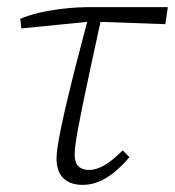

<svg xmlns="http://www.w3.org/2000/svg" viewBox="-20 -508 492 540"><path d="M40 -428 37 -455Q60 -465 90 -472Q120 -479 157.5 -483.5Q195 -488 237 -488H452L445 -440L249 -447H230ZM213 12Q177 12 158 -7Q139 -26 139 -62Q139 -75 142 -95.5Q145 -116 151.5 -147.5Q158 -179 168.5 -223.5Q179 -268 194.5 -329Q210 -390 231 -469L268 -471Q250 -389 237 -328.5Q224 -268 215 -224.5Q206 -181 200.5 -151.5Q195 -122 192.5 -103.5Q190 -85 190 -73Q190 -51 200.5 -40.5Q211 -30 230 -30Q250 -30 272.5 -42.5Q295 -55 325 -85L344 -66Q322 -40 300 -22.5Q278 -5 256.5 3.5Q235 12 213 12Z"/></svg>

Font: Source Serif 4 Light
Style: Italic
Weight: 300
Italic angle: -12°
Designer: Frank Grießhammer
Foundry: Adobe Systems Incorporated
Version: Version 4.004;hotconv 1.0.116;makeotfexe 2.5.65601